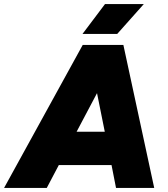

<svg xmlns="http://www.w3.org/2000/svg" viewBox="-55 -920 824 940"><path d="M350 -700H549L700 0H513L491 -112H233L174 0H-35ZM458 -275 420 -464 320 -275ZM459 -900H649L519 -754H349Z"/></svg>

Font: Oak Sans Black
Style: Italic
Weight: 900
Italic angle: -9.5°
Foundry: Erik Kennedy, Walven
Version: Version 1.000